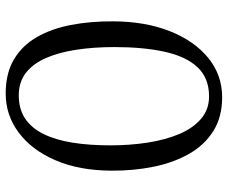

<svg xmlns="http://www.w3.org/2000/svg" viewBox="-83 -709 801 675"><g transform="rotate(-90 317.5 -371.5)"><path d="M313 9Q243.5 9 194 -22.2Q144.5 -53.5 113.8 -107.8Q83 -162 68.8 -232.2Q54.5 -302.5 55 -380Q55.5 -494 91.8 -577.5Q128 -661 189.2 -706.5Q250.5 -752 326 -752Q397 -752 445.8 -723.2Q494.5 -694.5 524.2 -643Q554 -591.5 567.2 -522.8Q580.5 -454 580 -374Q579.5 -261.5 545.5 -175.2Q511.5 -89 451.5 -40Q391.5 9 313 9ZM316 -37Q381 -37 419 -78Q457 -119 473.2 -193.8Q489.5 -268.5 489.5 -370Q489.5 -442 480.2 -503.2Q471 -564.5 451.2 -610Q431.5 -655.5 399 -680.8Q366.5 -706 320 -706Q271.5 -706 238 -683.5Q204.5 -661 183.8 -618.8Q163 -576.5 153.5 -517.2Q144 -458 144 -384Q144 -314.5 153.8 -252Q163.5 -189.5 184.2 -141Q205 -92.5 237.8 -64.8Q270.5 -37 316 -37Z"/></g></svg>

Font: Merriweather 7pt Light
Style: Regular
Weight: 300
Designer: Eben Sorkin
Foundry: Eben Sorkin
Version: Version 2.200;gftools[0.9.31]